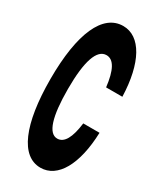

<svg xmlns="http://www.w3.org/2000/svg" viewBox="-211 -891 821 982"><g transform="rotate(30 200.0 -400.0)"><path d="M206 20C307 20 373 -96 379 -286H283C272 -198 247 -152 206 -152C154 -152 127 -236 127 -400C127 -564 156 -648 212 -648C255 -648 281 -599 292 -504H388C382 -700 315 -820 212 -820C92 -820 24 -669 24 -400C24 -131 90 20 206 20Z"/></g></svg>

Font: Yard Headline
Style: Regular
Weight: 400
Monospace: yes
Designer: Roman Shamin
Foundry: Evil Martians
Version: Version 1.000